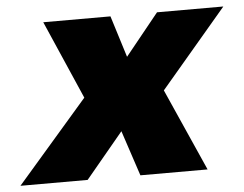

<svg xmlns="http://www.w3.org/2000/svg" viewBox="-99 -597 824 649"><g transform="rotate(-5 313.0 -272.0)"><path d="M298 -544H70L186 -278L-55 0H173L301 -154L352 0H580L456 -279L681 -544H456L342 -403Z"/></g></svg>

Font: Argentum Sans ExtraBold
Style: Italic
Weight: 800
Italic angle: -11.3°
Designer: Julieta Ulanovsky
Foundry: Julieta Ulanovsky
Version: Version 5.001;February 15, 2019;FontCreator 11.5.0.2425 64-b